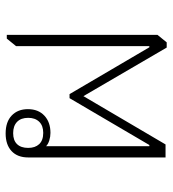

<svg xmlns="http://www.w3.org/2000/svg" viewBox="14 -606 597 664"><g transform="rotate(-90 312.0 -274.5)"><path d="M479 4 311 -284 144 0H99V-475Q99 -512 121 -532.5Q143 -553 182 -553Q222 -553 244 -532Q266 -511 266 -476Q266 -440 243.5 -419Q221 -398 184 -398Q171 -398 158 -402Q145 -406 138 -413V-56H142L304 -332H318L480 -56H484V-517L510 -549H523V-28L497 4ZM184 -423Q209 -423 222.5 -437Q236 -451 236 -475Q236 -500 222 -513.5Q208 -527 183 -527Q158 -527 145 -513.5Q132 -500 132 -475Q132 -451 145 -437Q158 -423 184 -423Z"/></g></svg>

Font: Noto Serif Thai ExtraLight
Style: Regular
Weight: 250
Version: Version 2.001